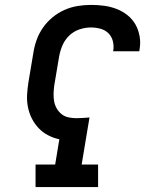

<svg xmlns="http://www.w3.org/2000/svg" viewBox="-20 -763 640 783"><path d="M125 0V-92H205L222 -195Q198 -200 176 -211.5Q154 -223 137.5 -240.5Q121 -258 110 -279.5Q99 -301 94 -326Q89 -351 90.5 -377Q92 -403 96 -428L116 -547Q120 -574 129.5 -600.5Q139 -627 155.5 -650.5Q172 -674 194.5 -692.5Q217 -711 243 -722.5Q269 -734 296.5 -738.5Q324 -743 351 -743Q378 -743 404.5 -739.5Q431 -736 455.5 -726.5Q480 -717 500 -701Q520 -685 532.5 -663Q545 -641 549.5 -614Q554 -587 549 -561Q549 -559 548.5 -557.5Q548 -556 548 -554H441Q441 -555 441.5 -556Q442 -557 442 -557Q445 -577 440 -596Q435 -615 421.5 -628Q408 -641 389 -646Q370 -651 351 -651Q327 -651 303.5 -643Q280 -635 262 -617.5Q244 -600 234.5 -577.5Q225 -555 221 -532L201 -413Q199 -397 198.5 -380.5Q198 -364 201 -348.5Q204 -333 212 -319.5Q220 -306 232.5 -296.5Q245 -287 261 -284Q277 -281 293 -281Q306 -281 319 -282Q332 -283 345 -284L313 -92H380V0Z"/></svg>

Font: Iosevka Etoile SmBdObl
Style: Regular
Weight: 600
Italic angle: -9°
Designer: Belleve Invis
Foundry: Belleve Invis
Version: Version 15.5.2; ttfautohint (v1.8.4)